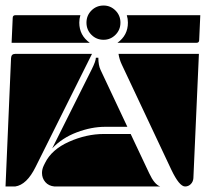

<svg xmlns="http://www.w3.org/2000/svg" viewBox="-20 -685 745 695"><path d="M0 -10 20 -475Q21 -490 35 -490H313L109 -81Q77 -16 35 -10ZM409 -490H700L680 -40Q679 -27 670.5 -18.5Q662 -10 650 -10Q629 -10 600 -71L421 -451Q412 -470 409 -490ZM132 -59Q132 -73 139 -87L143 -95Q167 -144 230 -172Q293 -200 356 -200H453L520 -58Q539 -17 560 -10H177Q156 -12 144 -26Q132 -40 132 -59ZM169 -148 312 -434Q327 -464 327 -476H336Q336 -449 344 -432L441 -226H361Q311 -226 258 -206Q205 -186 169 -148ZM355 -665Q380 -665 398 -647Q416 -629 416 -603Q416 -577 398 -559Q380 -541 355 -541Q329 -541 311 -559Q293 -577 293 -603Q293 -629 311 -647Q329 -665 355 -665ZM22 -530 26 -620Q26 -630 36 -630H271Q267 -617 267 -603Q267 -557 305 -530ZM405 -530Q443 -557 443 -603Q443 -617 439 -630H705L701 -540Q701 -530 691 -530Z"/></svg>

Font: PrimecolorB
Style: Medium
Weight: 500
Designer: gluk
Foundry: gluk
Version: Version 0.672